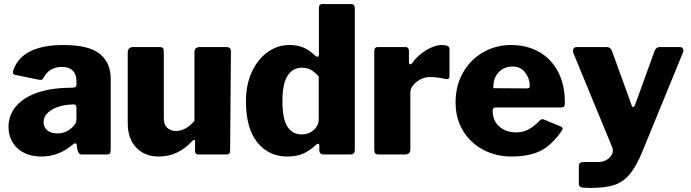

<svg xmlns="http://www.w3.org/2000/svg" viewBox="-20 -762 3407 947"><path d="M184 10Q110 10 66 -31Q22 -72 22 -136Q22 -193 58 -236.5Q94 -280 161.5 -304Q229 -328 321 -329L341 -330Q357 -330 357 -344V-363Q357 -396 338.5 -414Q320 -432 285 -432Q257 -432 233.5 -419.5Q210 -407 195 -379Q192 -373 189 -370.5Q186 -368 180 -368Q174 -368 170 -369L54 -393Q44 -395 44 -405Q44 -411 48 -422Q94 -540 293 -540Q418 -540 472 -496.5Q526 -453 526 -374V-25Q526 -10 522 -5Q518 0 505 0H384Q373 0 368 -8Q363 -16 360 -31L359 -46Q358 -55 352 -55Q346 -55 335 -46Q269 10 184 10ZM342 -247 326 -246Q299 -245 268.5 -235.5Q238 -226 216.5 -206.5Q195 -187 195 -160Q195 -134 213.5 -119Q232 -104 263 -104Q300 -104 329 -127Q357 -151 357 -171V-230Q357 -239 353.5 -243Q350 -247 342 -247Z M939 -166V-504Q939 -518 946 -524Q953 -530 969 -530H1095Q1108 -530 1113.5 -524.5Q1119 -519 1119 -506L1115 -20Q1115 0 1098 0H959Q942 0 942 -18V-65Q942 -71 938.5 -72.5Q935 -74 931 -69Q893 -28 852 -9Q811 10 762 10Q694 10 652 -34Q610 -78 610 -154V-503Q610 -530 638 -530H767Q779 -530 783.5 -525Q788 -520 788 -506V-176Q788 -148 804.5 -132Q821 -116 848 -116Q873 -116 896.5 -129.5Q920 -143 939 -166Z M1555 -21V-45Q1555 -49 1553 -51Q1551 -53 1549 -53Q1546 -53 1540 -49Q1510 -20 1477 -5Q1444 10 1397 10Q1305 10 1249 -60Q1193 -130 1193 -262Q1193 -344 1222 -407Q1251 -470 1300 -505Q1349 -540 1407 -540Q1445 -540 1475 -528Q1505 -516 1534 -488Q1540 -482 1546 -482Q1553 -482 1553 -496V-723Q1553 -742 1569 -742H1712Q1730 -742 1730 -721V-23Q1730 -11 1724.5 -5.5Q1719 0 1705 0H1578Q1555 0 1555 -21ZM1469 -428Q1424 -428 1398.5 -388.5Q1373 -349 1373 -263Q1373 -176 1397.5 -137.5Q1422 -99 1468 -99Q1503 -99 1527.5 -121Q1552 -143 1552 -175V-385Q1532 -407 1513.5 -417.5Q1495 -428 1469 -428Z M1826 -23V-509Q1826 -530 1843 -530H1981Q1988 -530 1992.5 -525Q1997 -520 1997 -512V-454Q1997 -445 2004 -445Q2009 -445 2013 -451Q2040 -489 2082 -514.5Q2124 -540 2160 -540Q2197 -540 2197 -521V-387Q2197 -369 2179 -372Q2139 -382 2101 -382Q2065 -382 2034.5 -358Q2004 -334 2004 -305V-26Q2004 -12 1997 -6Q1990 0 1974 0H1850Q1836 0 1831 -5.5Q1826 -11 1826 -23Z M2527 -109Q2558 -109 2585.5 -123Q2613 -137 2645 -170Q2649 -174 2654 -174Q2659 -174 2664 -172L2746 -138Q2755 -134 2755 -127Q2755 -123 2750 -116Q2700 -44 2644 -17Q2588 10 2503 10Q2425 10 2362 -24Q2299 -58 2263 -118.5Q2227 -179 2227 -257Q2227 -340 2264 -404.5Q2301 -469 2363.5 -504.5Q2426 -540 2500 -540Q2578 -540 2638 -506.5Q2698 -473 2732 -409Q2766 -345 2766 -257Q2766 -243 2763.5 -238Q2761 -233 2749 -232H2424Q2410 -232 2410 -216Q2410 -166 2443 -137.5Q2476 -109 2527 -109ZM2576 -326Q2586 -326 2589.5 -328.5Q2593 -331 2593 -340Q2593 -374 2570.5 -404Q2548 -434 2508 -434Q2466 -434 2439 -405Q2412 -376 2413 -327Z M2835 145V55Q2835 37 2863 37H2932Q2962 37 2982.5 19Q3003 1 3003 -20Q3003 -24 3001 -32L2807 -503Q2806 -506 2806 -511Q2806 -519 2811 -524.5Q2816 -530 2825 -530H2973Q2982 -530 2988.5 -525Q2995 -520 2998 -512L3095 -244Q3098 -234 3103 -234Q3108 -234 3112 -244L3209 -512Q3218 -530 3233 -530H3333Q3342 -530 3346.5 -525Q3351 -520 3351 -512L3349 -504L3149 -16Q3118 60 3085 98.5Q3052 137 3008 151Q2964 165 2892 165Q2858 165 2846.5 161.5Q2835 158 2835 145Z"/></svg>

Font: Libre Franklin ExtraBold
Style: Regular
Weight: 800
Designer: Pablo Impallari, Rodrigo Fuenzalida
Foundry: Impallari Type
Version: Version 1.002; ttfautohint (v1.5)